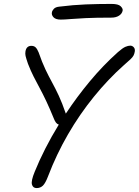

<svg xmlns="http://www.w3.org/2000/svg" viewBox="-20 -946 708 980"><path d="M167 14Q148 14 143 -4.5Q138 -23 157 -69Q180 -126 211 -187Q242 -248 280 -310Q271 -313 265.5 -320.5Q260 -328 256 -338Q234 -392 216 -430Q198 -468 182 -497.5Q166 -527 151.5 -555.5Q137 -584 123 -620Q113 -649 110.5 -660.5Q108 -672 110 -684Q115 -712 140 -712Q154 -712 162 -704Q170 -696 177 -679Q195 -627 212 -591.5Q229 -556 246 -525Q263 -494 280 -457.5Q297 -421 316 -366Q372 -451 439 -531.5Q506 -612 582 -680Q606 -701 620 -707Q634 -713 645 -713Q655 -713 662.5 -705Q670 -697 668 -683Q666 -671 661.5 -662.5Q657 -654 646 -643.5Q635 -633 613 -614Q532 -542 459 -452Q386 -362 327 -260Q268 -158 226 -48Q212 -11 199 1.5Q186 14 167 14ZM290 -846Q264 -846 253 -858Q242 -870 245 -883Q246 -891 254.5 -900.5Q263 -910 282 -912Q354 -921 418 -923.5Q482 -926 549 -926Q584 -926 596 -914Q608 -902 606 -892Q603 -876 587.5 -866Q572 -856 548 -856Q467 -856 416.5 -853.5Q366 -851 337 -848.5Q308 -846 290 -846Z"/></svg>

Font: Shantell Sans Normal
Style: Italic
Weight: 300
Italic angle: -11.31°
Designer: Stephen Nixon, Anya Danilova, Shantell Martin
Foundry: Arrow Type
Version: Version 1.008;[a672d596b]